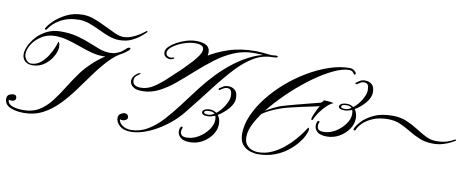

<svg xmlns="http://www.w3.org/2000/svg" viewBox="-105 -824 2595 1059"><g transform="rotate(10 1193.0 -295.0)"><path d="M289 -590Q321 -590 354 -577.5Q387 -565 419 -549Q451 -533 479 -520.5Q507 -508 528 -508Q550 -508 573.5 -517Q597 -526 616 -538.5Q635 -551 645 -559Q648 -564 652.5 -562.5Q657 -561 652 -555Q649 -552 630.5 -535.5Q612 -519 581 -503Q550 -487 508 -487Q479 -487 449.5 -498Q420 -509 391 -523Q362 -537 332.5 -548Q303 -559 274 -559Q213 -559 170 -535Q127 -511 106 -477Q104 -473 99 -473Q97 -473 95 -475.5Q93 -478 96 -482Q104 -498 130 -523.5Q156 -549 196.5 -569.5Q237 -590 289 -590ZM543 -428Q553 -428 549.5 -424.5Q546 -421 546 -421Q503 -399 466.5 -360Q430 -321 395.5 -273.5Q361 -226 326 -178Q291 -130 251.5 -89.5Q212 -49 165 -24.5Q118 0 60 0Q13 0 -18 -14.5Q-49 -29 -49 -60Q-49 -79 -36 -85Q-23 -91 -14 -91Q-2 -91 1.5 -85Q5 -79 5 -74Q5 -64 -1.5 -59.5Q-8 -55 -18 -55Q-26 -55 -30 -56.5Q-34 -58 -34 -58Q-34 -35 -9.5 -25Q15 -15 55 -15Q106 -15 142.5 -37.5Q179 -60 208 -97.5Q237 -135 265 -180.5Q293 -226 326 -271Q351 -304 386 -336Q421 -368 461.5 -392.5Q502 -417 543 -428ZM185 -478Q237 -478 277 -467.5Q317 -457 349.5 -443.5Q382 -430 411 -419.5Q440 -409 468 -409Q497 -409 515.5 -418Q534 -427 544.5 -437Q555 -447 560 -451Q567 -456 574 -455.5Q581 -455 576 -446Q574 -441 553 -426Q532 -411 501 -397.5Q470 -384 435 -384Q403 -384 368.5 -393.5Q334 -403 298.5 -416Q263 -429 227.5 -438.5Q192 -448 158 -448Q117 -448 84 -428Q51 -408 32 -378.5Q13 -349 13 -321Q13 -304 25 -289.5Q37 -275 51 -275Q81 -275 104 -293.5Q127 -312 143 -337.5Q159 -363 168 -385Q177 -407 178 -414Q179 -419 181.5 -419Q184 -419 185 -414Q187 -411 188 -406Q189 -401 189 -391Q189 -368 172.5 -338.5Q156 -309 127 -288Q98 -267 60 -267Q34 -267 18.5 -281.5Q3 -296 3 -320Q3 -340 15 -366.5Q27 -393 50 -418.5Q73 -444 107 -461Q141 -478 185 -478Z M660 0Q617 0 595.5 -20Q574 -40 574 -62Q574 -79 586.5 -87Q599 -95 609 -95Q622 -95 626.5 -87Q631 -79 631 -76Q631 -67 623 -61Q615 -55 605 -55Q595 -55 592 -56.5Q589 -58 589 -58Q589 -39 609.5 -24.5Q630 -10 659 -10Q709 -11 751.5 -36.5Q794 -62 832.5 -104Q871 -146 909 -197Q947 -248 987 -300Q1019 -342 1060 -385Q1101 -428 1149.5 -465Q1198 -502 1252 -526Q1306 -550 1364 -552Q1369 -553 1372.5 -553Q1376 -553 1378 -553Q1386 -553 1386 -548Q1386 -544 1377.5 -542.5Q1369 -541 1359 -541Q1303 -541 1254.5 -512.5Q1206 -484 1158.5 -433Q1111 -382 1058.5 -313.5Q1006 -245 941 -164Q913 -128 877.5 -98Q842 -68 804 -46Q766 -24 729 -12Q692 0 660 0ZM990 0Q954 0 938 -13.5Q922 -27 920.5 -44Q919 -61 925 -72Q928 -77 932 -77Q935 -77 936.5 -74.5Q938 -72 936 -68Q932 -59 932 -48.5Q932 -38 940 -30Q948 -22 967 -22Q1002 -22 1034 -41.5Q1066 -61 1086.5 -89.5Q1107 -118 1107 -145Q1107 -160 1103 -168Q1093 -164 1082 -161Q1071 -158 1062 -158Q1028 -158 1028 -176Q1028 -184 1039 -190.5Q1050 -197 1069 -197Q1089 -197 1106 -185Q1132 -205 1150.5 -236.5Q1169 -268 1169 -289Q1169 -310 1163 -320Q1157 -330 1141 -330Q1131 -330 1123.5 -325.5Q1116 -321 1105 -314Q1102 -312 1099 -312Q1097 -312 1095.5 -315Q1094 -318 1098 -321Q1109 -329 1119.5 -335Q1130 -341 1147 -341Q1168 -341 1183.5 -328Q1199 -315 1199 -282Q1199 -254 1173.5 -224Q1148 -194 1116 -175Q1131 -155 1131 -125Q1131 -94 1111 -65Q1091 -36 1059 -18Q1027 0 990 0ZM1062 -167Q1070 -167 1079.5 -170Q1089 -173 1097 -178Q1088 -188 1069 -188Q1039 -188 1039 -176Q1039 -172 1045.5 -169.5Q1052 -167 1062 -167ZM881 -392Q885 -397 899.5 -411Q914 -425 931 -444Q948 -463 960.5 -482Q973 -501 973 -515Q973 -531 959.5 -537Q946 -543 929 -543Q895 -543 860 -530.5Q825 -518 801.5 -500Q778 -482 778 -465Q778 -452 786.5 -446.5Q795 -441 805 -441Q812 -441 818 -444Q824 -446 825 -443Q826 -440 823 -438Q819 -436 813.5 -434Q808 -432 802 -432Q789 -432 777.5 -440Q766 -448 766 -466Q766 -481 781.5 -496.5Q797 -512 821.5 -525.5Q846 -539 874 -547.5Q902 -556 927 -556Q967 -556 986.5 -543.5Q1006 -531 1006 -507Q1006 -468 987 -442.5Q968 -417 937 -396Q929 -390 914.5 -391Q900 -392 881 -392ZM683 -232Q652 -232 637 -240.5Q622 -249 617 -259.5Q612 -270 612 -277Q612 -295 626 -309.5Q640 -324 651 -327Q655 -328 657 -327Q659 -326 654 -322Q650 -319 637.5 -309.5Q625 -300 625 -282Q625 -265 637 -257Q649 -249 671 -249Q708 -249 742.5 -271.5Q777 -294 814 -329Q851 -364 893.5 -403.5Q936 -443 989 -478Q1042 -513 1109.5 -535.5Q1177 -558 1263 -558Q1275 -558 1299 -556Q1323 -554 1345 -551.5Q1367 -549 1372 -548L1363 -541Q1363 -541 1350 -542Q1337 -543 1318.5 -543.5Q1300 -544 1282.5 -545Q1265 -546 1255 -546Q1195 -546 1142 -523.5Q1089 -501 1041.5 -465Q994 -429 949.5 -389Q905 -349 862 -313Q819 -277 774.5 -254.5Q730 -232 683 -232Z M1885 -503Q1906 -503 1921.5 -490Q1937 -477 1937 -445Q1937 -417 1911.5 -386.5Q1886 -356 1854 -338Q1861 -328 1865 -315.5Q1869 -303 1869 -288Q1869 -256 1849 -227Q1829 -198 1797 -180Q1765 -162 1728 -162Q1692 -162 1676 -175.5Q1660 -189 1658.5 -206Q1657 -223 1663 -234Q1666 -239 1670 -239Q1673 -239 1674.5 -236.5Q1676 -234 1674 -231Q1667 -217 1672 -200.5Q1677 -184 1705 -184Q1740 -184 1772 -203.5Q1804 -223 1824.5 -251.5Q1845 -280 1845 -308Q1845 -314 1844 -320.5Q1843 -327 1841 -331Q1818 -321 1800 -321Q1766 -321 1766 -338Q1766 -346 1777 -352.5Q1788 -359 1807 -359Q1829 -359 1844 -347Q1870 -367 1888.5 -398.5Q1907 -430 1907 -452Q1907 -472 1901.5 -482Q1896 -492 1879 -492Q1869 -492 1861.5 -487.5Q1854 -483 1843 -476Q1839 -474 1838 -474Q1835 -474 1833.5 -477Q1832 -480 1836 -483Q1847 -491 1857.5 -497Q1868 -503 1885 -503ZM1800 -329Q1819 -329 1835 -341Q1831 -346 1824.5 -348.5Q1818 -351 1807 -351Q1778 -351 1778 -338Q1778 -329 1800 -329ZM1786 -556Q1804 -556 1813.5 -548Q1823 -540 1825 -535Q1828 -528 1821.5 -525.5Q1815 -523 1813 -532Q1810 -535 1804.5 -540Q1799 -545 1786 -545Q1751 -545 1701 -521.5Q1651 -498 1595 -458Q1539 -418 1485.5 -368.5Q1432 -319 1388 -267.5Q1344 -216 1318 -168.5Q1292 -121 1292 -85Q1292 -54 1306 -38Q1320 -22 1338 -16.5Q1356 -11 1368 -11Q1410 -11 1446 -27.5Q1482 -44 1512 -68.5Q1542 -93 1564 -118.5Q1586 -144 1599.5 -163Q1613 -182 1616 -187Q1619 -194 1622 -192Q1625 -190 1625 -182Q1624 -169 1613.5 -147Q1603 -125 1582 -100Q1561 -75 1530.5 -52Q1500 -29 1459.5 -14.5Q1419 0 1369 0Q1351 0 1326.5 -7.5Q1302 -15 1284 -36Q1266 -57 1266 -97Q1266 -147 1289.5 -200.5Q1313 -254 1353.5 -305.5Q1394 -357 1446 -402Q1498 -447 1556.5 -481.5Q1615 -516 1674 -536Q1733 -556 1786 -556ZM1678 -356Q1693 -356 1711 -354Q1729 -352 1734 -350Q1717 -344 1697 -325Q1677 -306 1660.5 -282.5Q1644 -259 1637 -241Q1636 -237 1631.5 -237.5Q1627 -238 1628 -244Q1628 -250 1634.5 -266Q1641 -282 1649 -298Q1657 -314 1662 -320Q1655 -318 1628 -312.5Q1601 -307 1566 -299.5Q1531 -292 1499.5 -284Q1468 -276 1451 -270Q1448 -269 1429.5 -262Q1411 -255 1387 -243Q1363 -231 1341 -214Q1319 -197 1308 -175Q1307 -174 1306.5 -176Q1306 -178 1307 -180Q1313 -201 1335 -219.5Q1357 -238 1387 -254Q1417 -270 1444 -281Q1455 -285 1480 -292Q1505 -299 1535.5 -307Q1566 -315 1595 -322.5Q1624 -330 1644 -335Q1664 -340 1666 -341Q1670 -344 1673.5 -348Q1677 -352 1678 -356Z M2067 -338Q2111 -338 2145.5 -323.5Q2180 -309 2209.5 -290Q2239 -271 2267.5 -256.5Q2296 -242 2326 -242Q2365 -242 2390 -251Q2415 -260 2427 -268Q2429 -268 2430 -268.5Q2431 -269 2432 -269Q2434 -269 2434.5 -266.5Q2435 -264 2432 -262Q2428 -259 2411 -250Q2394 -241 2368 -233Q2342 -225 2312 -225Q2270 -225 2237 -238.5Q2204 -252 2174.5 -270Q2145 -288 2114.5 -301.5Q2084 -315 2046 -315Q1998 -315 1963 -300.5Q1928 -286 1907.5 -266Q1887 -246 1880 -228Q1879 -222 1872 -222Q1865 -222 1868 -230Q1874 -247 1897 -272.5Q1920 -298 1962 -318Q2004 -338 2067 -338Z"/></g></svg>

Font: Kapakana
Style: Regular
Weight: 400
Designer: Kousuke Nagai
Version: Version 1.002